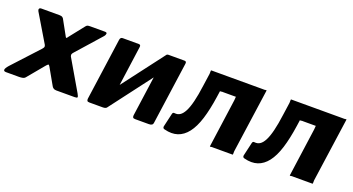

<svg xmlns="http://www.w3.org/2000/svg" viewBox="-65 -972 2600 1416"><g transform="rotate(20 1234.5 -264.0)"><path d="M544 -34Q556 -13 554.5 -6.5Q553 0 533 0H389Q375 0 366 -6.5Q357 -13 353 -22L281 -149Q274 -162 268.5 -159Q263 -156 252 -143L144 -13Q137 -5 124 -2.5Q111 0 97 0H-5Q-24 0 -23.5 -12.5Q-23 -25 -1 -50L186 -253Q195 -263 197.5 -270Q200 -277 195 -287L66 -503Q60 -513 63 -521.5Q66 -530 81 -530H223Q238 -530 246 -524Q254 -518 258 -508L321 -394Q324 -387 328.5 -390.5Q333 -394 338 -402L429 -517Q436 -526 443 -528Q450 -530 466 -530H578Q595 -530 594 -519.5Q593 -509 585 -499L414 -306Q405 -296 403 -289.5Q401 -283 405 -272L544 -34Z M858 -511 791 -27Q787 0 757 0H650Q636 0 632 -5.5Q628 -11 629 -23L697 -509Q700 -530 718 -530H844Q861 -530 858 -511ZM1217 -511 1149 -27Q1148 -12 1140 -6Q1132 0 1116 0H1009Q995 0 991 -5.5Q987 -11 988 -23L1056 -509Q1059 -530 1077 -530H1203Q1220 -530 1217 -511ZM1061 -522 1128 -463 782 -7 715 -67Z M1239 -3Q1223 -6 1225 -22L1249 -126Q1252 -144 1267 -141Q1290 -138 1309 -150Q1328 -162 1344 -192.5Q1360 -223 1373 -275.5Q1386 -328 1396 -404L1410 -502Q1411 -515 1410.5 -522.5Q1410 -530 1413 -530H1819Q1831 -529 1838.5 -531Q1846 -533 1847 -530L1776 -28Q1775 -16 1775.5 -8Q1776 0 1773 0H1623Q1611 -1 1603.5 1Q1596 3 1595 0L1648 -381Q1650 -394 1649.5 -401.5Q1649 -409 1652 -409H1554Q1542 -410 1534.5 -408Q1527 -406 1526 -409L1519 -361Q1504 -257 1480.5 -182Q1457 -107 1422.5 -62.5Q1388 -18 1342.5 -3Q1297 12 1239 -3Z M1866 -3Q1850 -6 1852 -22L1876 -126Q1879 -144 1894 -141Q1917 -138 1936 -150Q1955 -162 1971 -192.5Q1987 -223 2000 -275.5Q2013 -328 2023 -404L2037 -502Q2038 -515 2037.5 -522.5Q2037 -530 2040 -530H2446Q2458 -529 2465.5 -531Q2473 -533 2474 -530L2403 -28Q2402 -16 2402.5 -8Q2403 0 2400 0H2250Q2238 -1 2230.5 1Q2223 3 2222 0L2275 -381Q2277 -394 2276.5 -401.5Q2276 -409 2279 -409H2181Q2169 -410 2161.5 -408Q2154 -406 2153 -409L2146 -361Q2131 -257 2107.5 -182Q2084 -107 2049.5 -62.5Q2015 -18 1969.5 -3Q1924 12 1866 -3Z"/></g></svg>

Font: Libre Franklin ExtraBold
Style: Italic
Weight: 800
Italic angle: -8°
Designer: Pablo Impallari, Rodrigo Fuenzalida, Nhung Nguyen
Foundry: Impallari Type
Version: Version 3.000